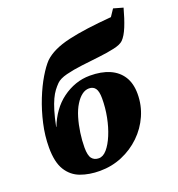

<svg xmlns="http://www.w3.org/2000/svg" viewBox="-138 -871 929 1001"><g transform="rotate(-20 326.5 -370.5)"><path d="M247 16Q188 16 140.5 -1.5Q93 -19 65.5 -63.5Q38 -108 38 -189Q38 -254 53 -320Q68 -386 91.5 -445Q115 -504 142 -549Q169 -594 192 -618Q216 -641 251 -657.5Q286 -674 333.5 -685Q381 -696 441 -704Q501 -712 574 -718L600 -757L653 -742Q638 -686 621 -644Q604 -602 584 -582Q569 -567 531 -558.5Q493 -550 444.5 -544.5Q396 -539 346.5 -533Q297 -527 257.5 -517Q218 -507 200 -489Q187 -476 175 -460Q163 -444 152 -420.5Q141 -397 130.5 -362.5Q120 -328 110 -278L111 -277Q128 -321 153.5 -356.5Q179 -392 213 -417Q247 -442 285.5 -455.5Q324 -469 366 -469Q429 -469 474 -449.5Q519 -430 543.5 -391.5Q568 -353 568 -295Q568 -232 543 -175.5Q518 -119 473.5 -76Q429 -33 371 -8.5Q313 16 247 16ZM264 -48Q288 -48 309.5 -73Q331 -98 348.5 -140Q366 -182 376 -233Q386 -284 386 -336Q386 -375 374 -391.5Q362 -408 339 -408Q318 -408 299 -393.5Q280 -379 264 -353Q247 -326 235.5 -287.5Q224 -249 218 -206.5Q212 -164 212 -126Q212 -82 225.5 -65Q239 -48 264 -48Z"/></g></svg>

Font: Source Serif 4 Black
Style: Italic
Weight: 900
Italic angle: -12°
Designer: Frank Grießhammer
Foundry: Adobe Systems Incorporated
Version: Version 4.004;hotconv 1.0.116;makeotfexe 2.5.65601